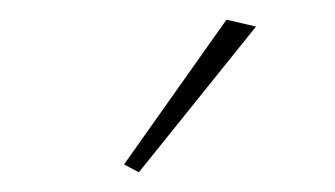

<svg xmlns="http://www.w3.org/2000/svg" viewBox="-20 -770 340 195"><path d="M210 -750 240 -743 121 -595 106 -603Z"/></svg>

Font: Antic Didone
Style: Regular
Weight: 400
Designer: Santiago Orozco
Foundry: Santiago Orozco
Version: Version 2.001